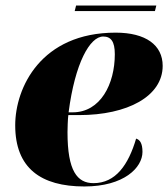

<svg xmlns="http://www.w3.org/2000/svg" viewBox="-20 -664 608 694"><path d="M250 -624H540L545 -644H255ZM285 10C428 10 495 -58 495 -115C495 -147 485 -159 472 -163C444 -68 398 -2 318 -2C259 -2 224 -46 224 -186C224 -195 225 -236 227 -248H266C441 -248 568 -316 568 -426C568 -501 507 -546 398 -546C128 -546 35 -347 35 -211C35 -56 128 10 285 10ZM243 -258H228C251 -436 305 -532 353 -532C381 -532 395 -514 395 -468C395 -360 343 -258 243 -258Z"/></svg>

Font: Noto Serif Display Black
Style: Italic
Weight: 900
Italic angle: -12°
Designer: Monotype Design Team
Foundry: Monotype Imaging Inc.
Version: Version 2.009